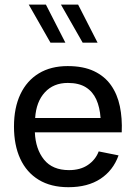

<svg xmlns="http://www.w3.org/2000/svg" viewBox="-20 -798 578 824"><path d="M129.6 -230.2H502.4Q505.1 -290.3 494.4 -341.9Q483.6 -393.6 456.4 -432.3Q429.2 -470.9 383.3 -492.7Q337.4 -514.4 270.3 -514.4Q198 -514.4 146.5 -483Q95 -451.7 67.5 -393.6Q40 -335.4 40 -254.9Q40 -174.8 67 -116.5Q94 -58.1 146.1 -26.4Q198.2 5.4 273.7 5.4Q356.4 5.4 411 -30.5Q465.6 -66.4 488.8 -131.1L403.6 -148.2Q390.1 -112.5 357.5 -90.2Q325 -67.9 276.1 -67.9Q205.3 -67.9 168.9 -113Q132.6 -158.2 129.6 -230.2ZM130.9 -291.7Q135.3 -361.3 172.5 -401.7Q209.7 -442.1 271 -442.1Q318.4 -442.1 348.1 -423.6Q377.9 -405 393.2 -371.3Q408.4 -337.6 411.6 -291.7ZM398.7 -615 315.2 -778.3H241.5L334.7 -615ZM260.5 -615 177 -778.3H103.3L196.5 -615Z"/></svg>

Font: Estedad-FD-VF Thin
Style: Regular
Weight: 100
Designer: Amin Abedi
Version: Version 5.0